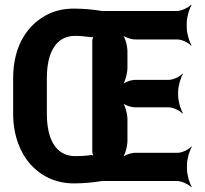

<svg xmlns="http://www.w3.org/2000/svg" viewBox="-20 -757 859 803"><path d="M289 -721C251 -721 217 -714 186 -700C98 -659 35 -569 35 -430V-281C35 -190 65 -118 106 -71C148 -24 209 10 289 10C330 10 370 6 407 0L412 1L409 -1L412 0H720C739 0 769 14 780 26L782 24C773 11 762 -26 762 -50V-68C762 -92 773 -129 782 -142L780 -144C770 -132 742 -118 723 -118H546C527 -118 496 -107 487 -94L489 -92C502 -104 513 -144 513 -168V-258C513 -282 502 -322 489 -334L487 -332C496 -319 527 -308 546 -308H686C705 -308 733 -294 743 -282L745 -284C736 -297 725 -334 725 -358V-373C725 -397 736 -434 745 -447L743 -449C733 -437 705 -423 686 -423H546C527 -423 496 -412 487 -399L489 -397C502 -409 513 -449 513 -473V-542C513 -566 502 -606 489 -618L487 -616C496 -603 527 -592 546 -592H722C741 -592 769 -578 779 -566L781 -568C772 -581 761 -618 761 -642V-661C761 -685 772 -722 781 -735L779 -737C768 -725 738 -711 719 -711H412L408 -710L412 -712L407 -711C371 -717 329 -721 289 -721ZM176 -281V-431C176 -537 214 -607 294 -607C315 -607 336 -605 356 -602C361 -601 372 -602 375 -605L373 -608C369 -605 366 -592 366 -585V-125C366 -118 369 -105 373 -101L375 -104C372 -108 361 -109 356 -108C336 -105 316 -104 295 -104C214 -104 176 -174 176 -281Z"/></svg>

Font: Asimov
Style: EdgeExtreme
Weight: 500
Designer: Google
Version: Version 2.000980: 2014